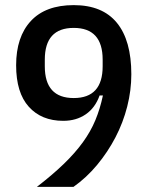

<svg xmlns="http://www.w3.org/2000/svg" viewBox="-20 -730 580 750"><path d="M493 -440Q493 -377 477 -314Q461 -251 431 -193.5Q401 -136 359.5 -86Q318 -36 267 0H124Q185 -47 229 -89.5Q273 -132 303.5 -174Q334 -216 352.5 -260.5Q371 -305 382 -357H369Q352 -309 315 -283.5Q278 -258 227 -258Q142 -258 92.5 -313Q43 -368 43 -475Q43 -586 100.5 -648Q158 -710 268 -710Q380 -710 436.5 -641Q493 -572 493 -440ZM268 -347Q381 -347 381 -471V-497Q381 -621 268 -621Q155 -621 155 -497V-471Q155 -347 268 -347Z"/></svg>

Font: IBM Plex Sans Cond Medm
Style: Regular
Weight: 500
Width: 3
Designer: Mike Abbink, Paul van der Laan, Pieter van Rosmalen
Foundry: Bold Monday
Version: Version 1.3